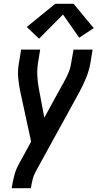

<svg xmlns="http://www.w3.org/2000/svg" viewBox="-20 -793 540 1018"><path d="M42 205 43 198Q48 167 56 136.5Q64 106 80 77L145 -42L88 -305Q80 -342 76.5 -380Q73 -418 80 -457L92 -530H193L181 -457Q176 -422 178 -388.5Q180 -355 186 -323L215 -169L313 -348Q314 -349 315 -350.5Q316 -352 317 -354V-355Q331 -379 342 -404.5Q353 -430 357 -457L370 -530H471L459 -457Q452 -418 436.5 -380Q421 -342 401 -305L168 119Q158 138 153 158Q148 178 145 198L144 205ZM187 -588 122 -650 273 -773H370L477 -644L400 -593L314 -716Z"/></svg>

Font: Iosevka Curly Semibold Oblique
Style: Regular
Weight: 600
Italic angle: -9°
Monospace: yes
Designer: Belleve Invis
Foundry: Belleve Invis
Version: Version 11.1.0; ttfautohint (v1.8.3)